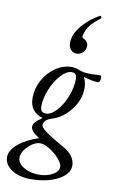

<svg xmlns="http://www.w3.org/2000/svg" viewBox="-167 -797 677 1125"><g transform="rotate(10 172.0 -234.0)"><path d="M235.8 -498Q214.4 -498 201.2 -514.6Q188 -531.2 188 -553.2Q188 -605.5 231.9 -657.5Q275.9 -709.5 334 -740.2Q338.4 -742.2 342 -735.6Q345.7 -729 341.8 -726.1Q313.5 -703.1 300 -690.4Q286.6 -677.7 273.9 -658.4Q261.2 -639.2 255.9 -616.2Q250 -597.2 259.8 -592.8Q290 -579.6 290 -550.8Q290 -529.3 273.4 -513.7Q256.8 -498 235.8 -498ZM98.1 272.9Q30.3 272.9 -14.4 243.4Q-59.1 213.9 -59.1 168.9Q-59.1 128.9 -14.2 90.8Q30.8 52.7 106.9 27.8Q54.2 -4.4 54.2 -32.2Q54.2 -57.6 106 -91.8Q27.8 -114.7 27.8 -199.2Q27.8 -254.4 55.4 -304.7Q83 -355 128.4 -385.5Q173.8 -416 223.1 -416Q246.6 -416 272 -404.8Q295.9 -395 340.8 -395Q352.1 -395 394 -397Q402.8 -397 402.8 -383.8Q402.8 -355 388.2 -355Q356.4 -355 301.8 -371.1Q317.9 -346.2 317.9 -305.2Q317.9 -238.8 271.5 -178Q225.1 -117.2 159.2 -97.2Q137.2 -90.8 125 -78.6Q112.8 -66.4 112.8 -51.8Q112.8 -37.6 147 -12.5Q181.2 12.7 253.9 53.2Q326.2 93.8 326.2 153.8Q326.2 204.1 260.5 238.5Q194.8 272.9 98.1 272.9ZM120.1 -121.1Q150.9 -121.1 183.6 -156.7Q216.3 -192.4 237.5 -246.8Q258.8 -301.3 258.8 -352.1Q258.8 -386.2 228 -386.2Q197.8 -386.2 164.6 -350.1Q131.3 -314 109.1 -260Q86.9 -206.1 86.9 -157.2Q86.9 -121.1 120.1 -121.1ZM140.1 238.8Q189 238.8 223.4 219.2Q257.8 199.7 257.8 171.9Q257.8 152.8 233.4 125Q209 97.2 175.8 76.7Q142.6 56.2 120.1 56.2Q85 56.2 49.1 91.1Q13.2 126 13.2 160.2Q13.2 192.4 50.8 215.6Q88.4 238.8 140.1 238.8Z"/></g></svg>

Font: Junicode SmCond
Style: Italic
Weight: 400
Width: 4
Italic angle: -11°
Designer: Peter S. Baker
Version: Version 2.206